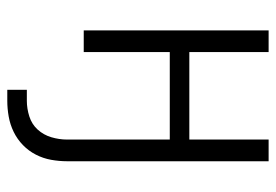

<svg xmlns="http://www.w3.org/2000/svg" viewBox="-138 -422 775 540"><g transform="rotate(90 250.0 -152.5)"><path d="M233 215V160H264Q286 160 308 153Q330 146 345 129.5Q360 113 366.5 91Q373 69 373 47V-242H127V0H66V-520H127V-297H373V-520H434V47Q434 69 430 91.5Q426 114 415.5 134.5Q405 155 388.5 171Q372 187 351.5 197Q331 207 308.5 211Q286 215 264 215Z"/></g></svg>

Font: Iosevka SS18 Light
Style: Regular
Weight: 300
Monospace: yes
Designer: Belleve Invis
Foundry: Belleve Invis
Version: Version 25.1.1; ttfautohint (v1.8.4)